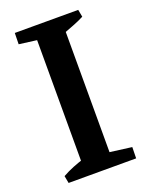

<svg xmlns="http://www.w3.org/2000/svg" viewBox="-127 -721 611 788"><g transform="rotate(-20 179.0 -327.0)"><path d="M113 0V-654H235V0ZM34 0 28 -32Q51 -45 76 -55Q101 -65 127 -73L128 0ZM189 0 192 -67 330 -49 329 0ZM174 -587 36 -605 37 -654H177ZM221 -581 220 -654H314L320 -622Q299 -611 273 -601Q247 -591 221 -581Z"/></g></svg>

Font: Eczar Medium
Style: Regular
Weight: 500
Designer: Vaibhav Singh
Foundry: Rosetta Type Foundry
Version: Version 2.000